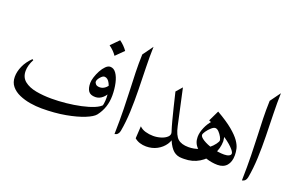

<svg xmlns="http://www.w3.org/2000/svg" viewBox="-72 -803 1665 1080"><g transform="rotate(20 760.0 -263.5)"><path d="M544.4 -132.3 571.3 -196.3Q571.3 -123.5 528.8 -68.8Q515.1 -51.3 471.9 -33.7Q428.7 -16.1 364.3 -4.4Q299.8 7.3 221.7 7.3Q188 7.3 152.6 1.5Q117.2 -4.4 86.9 -17.6Q56.6 -30.8 38.1 -53.2Q19.5 -75.7 19.5 -108.9Q19.5 -140.1 34.4 -173.6Q49.3 -207 79.1 -235.8L85.4 -231.9Q65.4 -194.3 65.4 -160.6Q65.4 -122.1 92 -100.8Q118.7 -79.6 161.9 -71.5Q205.1 -63.5 254.9 -63.5Q296.4 -63.5 341.8 -68.1Q387.2 -72.8 429 -81.8Q470.7 -90.8 501.5 -103.5Q532.2 -116.2 544.4 -132.3ZM539.1 -122.1Q547.4 -155.3 543.9 -192.4Q540.5 -229.5 527.3 -255.6Q514.2 -281.7 494.1 -281.7Q483.4 -281.7 470.2 -266.1Q457 -250.5 457 -239.3Q457 -231.9 464.1 -224.1Q471.2 -216.3 488.3 -216.3Q504.9 -216.3 519.3 -227.3Q533.7 -238.3 539.6 -253.9L552.2 -212.4Q545.9 -190.4 526.4 -173.3Q506.8 -156.2 483.4 -156.2Q454.1 -156.2 442.1 -172.9Q430.2 -189.5 430.2 -221.2Q430.2 -235.8 436.8 -256.8Q443.4 -277.8 454.3 -298.1Q465.3 -318.4 478.8 -331.8Q492.2 -345.2 505.9 -345.2Q526.9 -345.2 541.5 -324.5Q556.2 -303.7 563.7 -269.8Q571.3 -235.8 571.3 -196.3Q566.4 -172.4 557.9 -154.3Q549.3 -136.2 539.1 -122.1ZM506.3 -504.4Q534.2 -484.4 553.2 -457.5L506.3 -411.1Q488.8 -437 460 -457.5Z M650.4 -471.7 695.3 -533.7Q693.4 -476.1 695.1 -410.9Q696.8 -345.7 698.2 -278.3Q699.7 -210.9 697 -146.5Q694.3 -82 684.1 -26.4Q679.2 -1.5 656.7 2.4Q658.7 -83.5 657.2 -147.5Q655.8 -211.4 653.6 -263.4Q651.4 -315.4 649.9 -364.7Q648.4 -414.1 650.4 -471.7Z M1059.1 0Q1029.3 0 1008.5 -17.3Q987.8 -34.7 970.9 -73.7Q954.1 -112.8 937 -178Q919.9 -243.2 897 -339.8L928.7 -376L975.6 -161.1Q986.8 -108.9 1008.5 -89.8Q1030.3 -70.8 1071.8 -70.8Q1095.7 -70.8 1095.7 -35.6Q1095.7 0 1071.8 0ZM846.7 7.3Q827.1 7.3 809.1 1.7Q791 -3.9 776.9 -16.1L781.2 -89.4Q795.4 -74.7 817.9 -68.4Q840.3 -62 864.3 -62Q887.7 -62 910.4 -69.1Q933.1 -76.2 946.3 -88.9Q959.5 -101.6 954.6 -117.7L976.1 -107.4Q976.1 -75.7 958.5 -49.8Q940.9 -23.9 911.9 -8.3Q882.8 7.3 846.7 7.3Z M1161.6 -315.9Q1222.7 -280.8 1257.3 -252Q1292 -223.1 1308.6 -199.2Q1325.2 -175.3 1329.6 -155Q1334 -134.8 1334 -116.7Q1334 -77.1 1314.7 -54.9Q1295.4 -32.7 1259.8 -32.7Q1226.6 -32.7 1189.7 -44.4Q1152.8 -56.2 1127.2 -80.6Q1101.6 -105 1101.6 -142.6Q1101.6 -169.4 1115 -200.2Q1128.4 -231 1149.2 -252.9Q1169.9 -274.9 1192.9 -274.9Q1207.5 -274.9 1217.8 -260.5Q1228 -246.1 1234.1 -226.3Q1240.2 -206.5 1242.9 -189.9Q1245.6 -173.3 1245.6 -168.9Q1245.6 -125 1223.1 -86.4Q1200.7 -47.9 1161.4 -23.9Q1122.1 0 1071.8 0Q1051.8 0 1051.8 -35.6Q1051.8 -70.8 1071.8 -70.8Q1106 -70.8 1134.3 -82.8Q1162.6 -94.7 1183.1 -111.3Q1203.6 -127.9 1214.8 -143.6Q1226.1 -159.2 1226.1 -166.5Q1226.1 -173.3 1218.8 -187Q1211.4 -200.7 1200.4 -212.2Q1189.5 -223.6 1178.7 -223.6Q1168.9 -223.6 1155.3 -211.4Q1141.6 -199.2 1131.3 -184.3Q1121.1 -169.4 1121.1 -162.1Q1121.1 -149.9 1144.5 -135.3Q1168 -120.6 1203.6 -110.4Q1239.3 -100.1 1275.4 -100.1Q1292.5 -100.1 1303.5 -105.5Q1314.5 -110.8 1314.5 -120.1Q1314.5 -131.3 1292 -153.8Q1269.5 -176.3 1228.3 -202.6Q1187 -229 1130.9 -252Z M1413.1 -471.7 1458 -533.7Q1456.1 -476.1 1457.8 -410.9Q1459.5 -345.7 1460.9 -278.3Q1462.4 -210.9 1459.7 -146.5Q1457 -82 1446.8 -26.4Q1441.9 -1.5 1419.4 2.4Q1421.4 -83.5 1419.9 -147.5Q1418.5 -211.4 1416.3 -263.4Q1414.1 -315.4 1412.6 -364.7Q1411.1 -414.1 1413.1 -471.7Z"/></g></svg>

Font: Lateef Light
Style: Regular
Weight: 300
Designer: SIL International
Foundry: SIL International
Version: Version 4.200